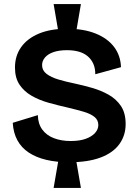

<svg xmlns="http://www.w3.org/2000/svg" viewBox="-20 -803 682 949"><path d="M269 -643 245 -783H380L356 -643ZM245 126 269 -13H356L380 126ZM322 -1Q259 -1 208.5 -13Q158 -25 122 -49Q86 -73 66 -109.5Q46 -146 43 -196L167 -234Q168 -191 189 -162.5Q210 -134 246.5 -120Q283 -106 329 -106Q374 -106 404 -117Q434 -128 450 -146Q466 -164 466 -185Q466 -210 446.5 -225.5Q427 -241 392.5 -251Q358 -261 316 -271Q267 -282 220.5 -295Q174 -308 136.5 -329.5Q99 -351 76.5 -384.5Q54 -418 54 -469Q54 -527 84.5 -570Q115 -613 172.5 -637Q230 -661 312 -661Q393 -661 452 -637.5Q511 -614 543.5 -571.5Q576 -529 578 -471L451 -436Q451 -465 441.5 -487Q432 -509 414 -524.5Q396 -540 370 -547.5Q344 -555 311 -555Q272 -555 244.5 -545.5Q217 -536 202.5 -519Q188 -502 188 -481Q188 -455 210 -438Q232 -421 269 -410Q306 -399 350 -390Q392 -381 435.5 -368.5Q479 -356 516.5 -335Q554 -314 577.5 -279.5Q601 -245 601 -190Q601 -133 569.5 -90Q538 -47 476 -24Q414 -1 322 -1Z"/></svg>

Font: Bricolage Grotesque
Style: Bold
Weight: 700
Designer: Mathieu Triay
Foundry: Atelier Triay
Version: Version 1.001;gftools[0.9.33.dev8+g029e19f]